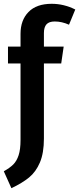

<svg xmlns="http://www.w3.org/2000/svg" viewBox="-33 -774 416 1010"><path d="M198 -600V-529H302L289 -440H198V-45Q198 31 177 80.5Q156 130 120 159.5Q84 189 27 216L-13 127Q19 109 37 91Q55 73 65 42.5Q75 12 75 -38V-440H9V-529H75V-596Q75 -668 117 -711Q159 -754 239 -754Q303 -754 363 -724L330 -644Q292 -661 255 -661Q225 -661 211.5 -646Q198 -631 198 -600Z"/></svg>

Font: Fira Sans Extra Condensed Medium
Style: Regular
Weight: 500
Width: 1
Designer: Carrois Corporate & Edenspiekermann AG
Foundry: Carrois Corporate GbR & Edenspiekermann AG
Version: Version 4.203